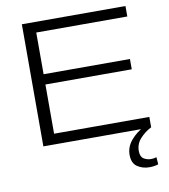

<svg xmlns="http://www.w3.org/2000/svg" viewBox="-97 -782 953 1084"><g transform="rotate(-10 379.0 -240.0)"><path d="M102 0V-700H696V-640H174V-401H669V-342H174V-60H720V0ZM671 220Q633 220 603 200Q573 180 573 132Q573 86 605 48.5Q637 11 682 -11L719 0Q682 19 655 49Q628 79 628 119Q628 152 646.5 164Q665 176 689 176Q706 176 720 171L723 212Q703 220 671 220Z"/></g></svg>

Font: Georama Extended Light
Style: Regular
Weight: 300
Width: 7
Designer: Jean-Baptiste Levee
Foundry: Production Type
Version: Version 1.000